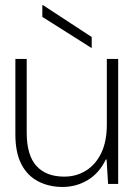

<svg xmlns="http://www.w3.org/2000/svg" viewBox="-20 -730 537 762"><path d="M228 12Q175 12 132 -10Q89 -32 65 -78Q41 -124 41 -197V-496H86V-204Q86 -114 124.5 -71.5Q163 -29 235 -29Q283 -29 321.5 -53Q360 -77 382 -123Q404 -169 404 -236V-496H449V0H409L403 -97H400Q374 -43 328.5 -15.5Q283 12 228 12ZM344 -539 148 -663V-710H150L344 -583Z"/></svg>

Font: DM Sans 36pt ExtraLight
Style: Regular
Weight: 250
Designer: Colophon Foundry, Jonny Pinhorn
Foundry: Colophon Foundry
Version: Version 4.004;gftools[0.9.30]